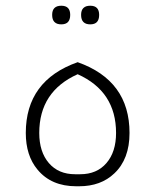

<svg xmlns="http://www.w3.org/2000/svg" viewBox="-20 -650 542 670"><path d="M194 -565Q162 -565 162 -598Q162 -630 194 -630Q225 -630 225 -598Q225 -565 194 -565ZM295 -565Q263 -565 263 -598Q263 -630 295 -630Q326 -630 326 -598Q326 -565 295 -565ZM246 0Q159 0 111 -58Q70 -107 70 -186Q70 -369 251 -433Q432 -369 432 -186Q432 -95 379 -45Q332 0 256 0ZM242 -42H260Q318 -42 351.5 -81Q385 -120 385 -186Q385 -331 251 -391Q117 -331 117 -186Q117 -120 150.5 -81Q184 -42 242 -42Z"/></svg>

Font: Tajawal Light
Style: Regular
Weight: 300
Designer: Boutros Fonts
Foundry: Created by Boutros International 2017
Version: Version 1.700